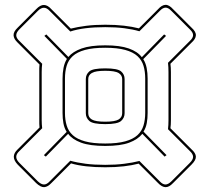

<svg xmlns="http://www.w3.org/2000/svg" viewBox="-20 -756 861 792"><path d="M192 -1Q177 15 162.5 16Q148 17 129 -1L53 -77Q37 -94 37 -109.5Q37 -125 53 -140L143 -230Q142 -237 142 -245Q142 -253 142 -260V-459Q142 -467 142 -475Q142 -483 143 -490L53 -580Q37 -595 36 -610Q35 -625 53 -642L129 -718Q146 -736 161.5 -735.5Q177 -735 192 -718L272 -638Q300 -645 335 -649.5Q370 -654 414 -654Q457 -654 491.5 -650Q526 -646 553 -639L632 -718Q647 -735 662 -736Q677 -737 694 -718L770 -642Q789 -625 788 -610Q787 -595 770 -580L683 -493Q684 -485 684.5 -476.5Q685 -468 685 -459V-260Q685 -251 684.5 -242.5Q684 -234 683 -227L770 -140Q787 -125 788 -110.5Q789 -96 770 -77L694 -1Q677 17 662 16Q647 15 632 -1L552 -81Q525 -74 491 -70Q457 -66 414 -66Q371 -66 335.5 -70Q300 -74 273 -82ZM185 -8 270 -93Q298 -85 333.5 -80.5Q369 -76 414 -76Q457 -76 492.5 -80.5Q528 -85 555 -92L639 -8Q651 5 662.5 5Q674 5 687 -8L763 -84Q777 -98 776.5 -109.5Q776 -121 763 -133L673 -223Q674 -232 674.5 -241Q675 -250 675 -260V-459Q675 -469 674.5 -478.5Q674 -488 673 -497L763 -587Q776 -599 776.5 -610.5Q777 -622 763 -635L687 -711Q674 -725 662.5 -724.5Q651 -724 639 -711L555 -627Q528 -635 493 -639.5Q458 -644 414 -644Q369 -644 333 -639.5Q297 -635 270 -626L185 -711Q173 -724 161 -724Q149 -724 136 -711L60 -635Q47 -622 47 -610.5Q47 -599 60 -587L154 -493Q153 -485 152.5 -476.5Q152 -468 152 -459V-260Q152 -252 152.5 -243Q153 -234 154 -227L60 -133Q47 -121 47 -109Q47 -97 60 -84L136 -8Q150 5 161.5 5Q173 5 185 -8ZM659 -110 567 -204Q549 -181 513 -167.5Q477 -154 414 -154Q351 -154 314.5 -167.5Q278 -181 261 -204L169 -110L161 -116L255 -212Q245 -228 241.5 -248Q238 -268 238 -290V-432Q238 -455 242 -476Q246 -497 256 -513L163 -608L171 -614L262 -521Q280 -543 316.5 -556Q353 -569 414 -569Q475 -569 511.5 -556Q548 -543 565 -520L657 -614L665 -608L571 -512Q581 -496 585 -475.5Q589 -455 589 -432V-290Q589 -268 585.5 -248.5Q582 -229 572 -213L667 -116ZM414 -164Q464 -164 496.5 -173Q529 -182 547 -198.5Q565 -215 572 -238.5Q579 -262 579 -290V-432Q579 -461 572 -484.5Q565 -508 547 -524.5Q529 -541 496.5 -550Q464 -559 414 -559Q363 -559 330.5 -550Q298 -541 280 -524.5Q262 -508 255 -484.5Q248 -461 248 -432V-290Q248 -262 255 -238.5Q262 -215 280 -198.5Q298 -182 330.5 -173Q363 -164 414 -164ZM334 -289V-430Q334 -449 348.5 -461.5Q363 -474 414 -474Q465 -474 479.5 -461.5Q494 -449 494 -430V-289Q494 -270 479.5 -257Q465 -244 414 -244Q363 -244 348.5 -257Q334 -270 334 -289ZM344 -430V-289Q344 -272 359 -263Q374 -254 414 -254Q454 -254 469 -263Q484 -272 484 -289V-430Q484 -446 469 -455Q454 -464 414 -464Q374 -464 359 -455Q344 -446 344 -430Z"/></svg>

Font: Bungee Outline
Style: Regular
Weight: 400
Designer: David Jonathan Ross
Foundry: David Jonathan Ross
Version: Version 1.001;PS 1.0;hotconv 1.0.72;makeotf.lib2.5.5900